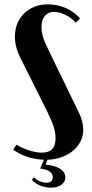

<svg xmlns="http://www.w3.org/2000/svg" viewBox="-20 -729 426 888"><path d="M237 -90Q237 -116 227.5 -145Q218 -174 197 -216L74 -462Q49 -511 49 -559Q49 -592 60 -619.5Q71 -647 91.5 -667Q112 -687 140 -698Q168 -709 201 -709Q244 -709 283.5 -692Q323 -675 350 -644L330 -624Q311 -646 283 -660Q255 -674 230 -674Q203 -674 187.5 -655.5Q172 -637 172 -604Q172 -563 197 -513L344 -210Q365 -167 365 -129Q365 -99 351.5 -73.5Q338 -48 315 -29.5Q292 -11 260 -0.5Q228 10 191 10Q110 10 41 -36L56 -60Q84 -43 116 -33Q148 -23 174 -23Q237 -23 237 -90ZM138 91Q147 102 163.5 109Q180 116 195 116Q224 116 224 90Q224 57 166 51L188 -2H204L191 33Q230 35 256 50.5Q282 66 282 92Q282 113 263.5 126Q245 139 215 139Q189 139 165 129Q141 119 127 102Z"/></svg>

Font: Moniqa Black Heading
Style: Regular
Weight: 900
Designer: Rajesh Rajput
Foundry: Rajesh Rajput
Version: Version 1.000